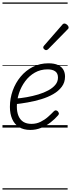

<svg xmlns="http://www.w3.org/2000/svg" viewBox="-20 -1030 574 1550"><path d="M225 19Q170 19 133 -4.5Q96 -28 78 -70Q60 -112 60 -167Q60 -235 82.5 -298Q105 -361 146.5 -411Q188 -461 245 -490Q302 -519 371 -519Q419 -519 448.5 -505Q478 -491 491.5 -467Q505 -443 505 -412Q505 -365 479 -330Q453 -295 409.5 -270Q366 -245 312.5 -229Q259 -213 202.5 -203Q146 -193 96 -188L103 -234Q148 -237 196 -245.5Q244 -254 289 -267.5Q334 -281 370 -300.5Q406 -320 427 -345.5Q448 -371 448 -404Q448 -438 426 -454Q404 -470 364 -470Q307 -470 261.5 -444Q216 -418 183.5 -374.5Q151 -331 133.5 -278Q116 -225 116 -170Q116 -125 129.5 -93.5Q143 -62 169 -46Q195 -30 234 -30Q274 -30 307.5 -46.5Q341 -63 367.5 -86.5Q394 -110 414 -131Q423 -140 431.5 -139Q440 -138 447 -131Q453 -124 455 -116Q457 -108 449 -99Q423 -69 388.5 -42Q354 -15 312.5 2Q271 19 225 19ZM352 -625Q346 -625 337.5 -632Q329 -639 329 -646Q329 -650 330.5 -654Q332 -658 337 -663L480 -827Q486 -835 490.5 -837.5Q495 -840 501 -840Q507 -840 515 -835Q523 -830 528.5 -822.5Q534 -815 534 -808Q534 -803 532 -799.5Q530 -796 525 -792L370 -634Q361 -625 352 -625ZM0 490H526V500H0ZM0 -20H526V0H0ZM0 -505H526V-500H0ZM0 -1010H526V-1000H0Z"/></svg>

Font: Playwrite AU VIC Guides
Style: Regular
Weight: 400
Designer: Veronika Burian, José Scaglione
Foundry: TypeTogether
Version: Version 1.003